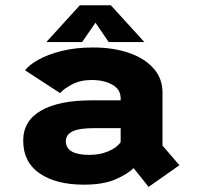

<svg xmlns="http://www.w3.org/2000/svg" viewBox="-20 -693 750 732"><path d="M546.5 19.5 489.5 -52Q466 -29 419.8 -9Q373.5 11 299.5 11Q194 11 131.2 -31.8Q68.5 -74.5 68.5 -157Q68.5 -232.5 136.8 -271.5Q205 -310.5 330 -310.5H440V-318Q440 -352.5 408 -370.2Q376 -388 330 -388Q286.5 -388 254.8 -371.2Q223 -354.5 209 -338L75.5 -425Q91 -445.5 126.8 -465.5Q162.5 -485.5 215.5 -498.8Q268.5 -512 335.5 -512Q411.5 -512 471.2 -491.5Q531 -471 565.2 -432.5Q599.5 -394 599.5 -340.5V-138L664 -63ZM320.5 -102.5Q360 -102.5 392.2 -115.8Q424.5 -129 440 -151V-204.5H340.5Q281 -204.5 256 -191.8Q231 -179 231 -155Q231 -102.5 320.5 -102.5ZM530.5 -532.5H394.5L344 -606.5L293 -532.5H156.5L284.5 -673H402.5Z"/></svg>

Font: League Mono
Style: Bold
Weight: 700
Width: 6
Designer: Tyler Finck
Foundry: The League of Moveable Type / Tyler Finck
Version: Version 2.300;RELEASE